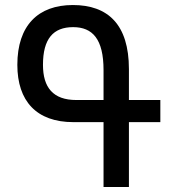

<svg xmlns="http://www.w3.org/2000/svg" viewBox="-20 -744 674 764"><path d="M493 0V-258H618V-346H493V-469C493 -647 409 -724 270 -724C132 -724 49 -643 49 -486C49 -342 125 -258 272 -258H392V0ZM284 -346C191 -346 151 -396 151 -486C151 -590 192 -636 271 -636C348 -636 392 -589 392 -465V-346Z"/></svg>

Font: Noto Sans Armenian Condensed Medium
Style: Regular
Weight: 500
Width: 3
Designer: Monotype Design Team
Foundry: Monotype Imaging Inc.
Version: Version 2.008